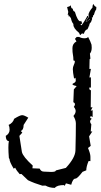

<svg xmlns="http://www.w3.org/2000/svg" viewBox="-20 -768 486 928"><path d="M22.9 -4.4Q20.5 -34.7 20.5 -54.7Q20.5 -75.2 22.9 -85.9Q8.3 -86.9 7.8 -111.3Q26.4 -122.1 26.4 -141.1Q26.4 -154.8 21.5 -164.1Q43 -174.3 48.3 -193.8Q76.7 -211.4 86.9 -211.4Q96.7 -211.4 116.7 -199.2L94.2 -164.1Q94.2 -140.1 80.6 -134.8L87.9 -127L73.7 -111.3L85.9 -33.2Q91.3 -10.3 138.2 32.2L136.7 45.4L171.9 46.9Q177.7 61.5 192.4 61.5L227.1 63Q250 63 250 55.7L298.3 43.5Q344.2 -5.9 344.7 -41.5Q346.7 -119.6 346.7 -171.4Q346.7 -187.5 335 -207.5Q345.7 -220.2 345.7 -231Q345.7 -240.7 336.9 -251.5Q342.3 -258.3 342.3 -264.2Q342.3 -270.5 334.5 -273.9L336.9 -335.9L350.6 -352.1Q330.1 -356 330.1 -361.3Q330.1 -363.3 338.1 -367.2Q346.2 -371.1 346.2 -379.4Q346.2 -389.6 343.8 -393.1Q343.3 -388.7 337.9 -388.7Q332 -419.4 332 -434.1Q332 -443.8 336.9 -454.3Q341.8 -464.8 341.8 -470.2Q341.8 -475.6 335 -475.6Q334.5 -495.1 332.3 -504.6Q330.1 -514.2 330.1 -535.6Q330.1 -557.1 349.6 -567.9L342.3 -580.1L350.6 -589.4H362.8Q373.5 -583 388.2 -583Q401.9 -583 405.8 -589.4Q417.5 -567.9 422.4 -551.8L423.3 -537.6Q423.3 -519 414.6 -508.8L417 -483.9Q413.1 -483.9 413.1 -480.5Q413.1 -457.5 412.1 -434.6L419.4 -435.1L412.1 -393.6L419.4 -394V-344.7L412.1 -345.2L411.6 -339.8Q411.6 -334 419.4 -331.5L418.5 -249L427.2 -249.5L418.5 -232.9L427.7 -235.4V-202.1L418.5 -207.5L415.5 -198.2L423.8 -193.8Q415.5 -188 415.5 -180.7Q415.5 -174.3 421.4 -167L418.5 -132.3L426.3 -132.8L410.6 -108.9L418.5 -63L405.3 -52.7Q417 -25.4 417 -10.3V10.7L408.2 10.3Q397 37.1 397 55.2L378.9 62.5Q354 95.2 344.7 95.2Q332 95.2 324.2 125L298.8 118.2L292.5 130.4L289.1 126.5Q255.4 126.5 245.1 140.1Q219.2 140.1 199.7 128.9L184.6 129.4Q145.5 117.7 115.2 103L83.5 72.8L75.2 73.7Q60.5 57.6 53.2 42.5L46.4 47.4Q25.9 13.7 25.9 0.5ZM366.4 -599.6 362.3 -609.1Q334.6 -631.3 334.6 -648.9L334.8 -652.1Q326.4 -661.1 323 -679.4Q317.8 -689.9 313.3 -689.9L310.5 -689Q311.9 -692.1 311.9 -695.1Q311.9 -697 310.5 -697L307.2 -695.6L310 -710.2L304.3 -733.9Q319.1 -737.1 322.5 -742.9Q322.5 -726.6 331.8 -725.8Q332.8 -713.1 341.8 -711.4Q355.3 -664.8 369 -664.8L371.9 -668L377.3 -655L368.8 -649.2L373.4 -645.8Q375.4 -645.8 388.3 -666.4Q401.2 -687 401.8 -690.9L404.7 -690.7L408.4 -687.5Q394.9 -670.9 394.9 -665.3Q394.9 -663.1 398.8 -663.1L413.7 -673.6L414.5 -676.3Q401.2 -664.3 397.5 -664.3Q395.9 -664.3 395.9 -666.3Q395.9 -669.2 410.7 -687.5Q407.6 -690.7 407.6 -695.6Q407.6 -708.7 427.4 -732.4L427.2 -736.3Q427.2 -744.9 432.2 -748.3Q436.5 -736.8 445.7 -734.4L445.1 -722.7Q437.5 -712.2 433.2 -694.1H429.5L429.3 -684.3L423.8 -683.8L425.4 -676.3L419.5 -660.4Q411.7 -657.2 410.2 -638.4L406.6 -644.3L408 -638.4Q406.8 -634 402.7 -626.7Q390.2 -623.3 385.4 -604.5L378.7 -606.2Q373.1 -606.2 370.3 -599.6Z"/></svg>

Font: Truetypewriter PolyglOTT
Style: Regular
Weight: 400
Designer: Sergey Beatoff a.k.a. Sam_T
Version: Version 3.76